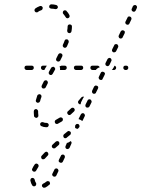

<svg xmlns="http://www.w3.org/2000/svg" viewBox="-20 -577 652 886"><path d="M174 276Q173 279 174 283Q175 285 177 286Q178 288 180 289Q182 289 184 289Q186 289 188 289Q198 284 207 276Q209 275 210 273Q211 271 211 269Q211 267 210 266Q210 264 209 262Q207 261 206 260Q204 259 202 259Q200 259 198 259Q196 260 194 261Q187 267 180 270Q176 272 174 276ZM136 246Q132 243 128 244Q124 245 122 248Q120 252 120 256Q123 270 129 279Q132 282 136 283Q140 283 143 281Q147 278 147 274Q148 270 146 267Q142 262 140 252Q139 248 136 246ZM221 231Q223 235 226 237Q230 239 234 238Q238 237 240 233Q244 225 249 214Q251 211 249 207Q248 203 244 201Q240 199 236 201Q232 202 231 206Q226 216 222 224Q220 227 221 231ZM158 186Q157 182 154 180Q150 177 146 178Q142 179 140 182Q133 192 129 201Q127 204 128 208Q130 212 133 214Q137 216 141 215Q145 214 147 210Q151 202 157 193Q159 190 158 186ZM251 168Q253 172 257 173Q260 175 264 174Q268 173 270 169L279 150Q280 147 279 143Q278 139 274 137Q270 135 266 137Q262 138 261 142L252 160Q250 164 251 168ZM203 133Q203 129 200 126Q197 123 193 123Q189 124 186 127Q179 134 172 142Q169 145 170 149Q170 153 173 156Q176 159 180 158Q184 158 187 155Q193 148 201 140Q204 137 203 133ZM282 104Q283 108 287 110Q289 111 291 111Q293 111 295 110Q297 110 298 108Q300 107 301 105L309 87Q311 83 310 79Q309 76 305 74L303 76Q298 80 292 82Q291 82 289 82L283 96Q281 100 282 104ZM254 85Q254 80 252 77Q250 76 248 75Q247 74 245 74Q243 74 241 75Q239 75 237 77Q230 84 222 91Q219 94 219 98Q219 102 222 105Q223 106 225 107Q227 108 229 108Q231 108 233 107Q235 107 236 105Q243 99 251 92Q254 89 254 85ZM307 38Q308 34 305 31Q304 30 302 29Q300 28 298 28Q296 27 294 28Q292 29 291 30L275 43Q272 46 272 50Q272 54 274 57Q276 59 277 60Q279 61 281 61Q283 61 285 60Q287 60 288 58L304 45Q307 43 307 38ZM342 14Q342 14 343 13Q347 10 347 6Q347 2 345 -1Q344 -3 342 -4Q340 -5 338 -5Q336 -5 334 -5Q332 -4 331 -3L330 -2Q327 0 327 3Q326 6 327 10Q327 10 326 10Q326 10 326 10Q326 12 327 13Q329 15 331 16Q333 17 336 17Q338 18 341 17Q341 17 341 17Q341 16 341 16Q341 15 340 15Q341 14 342 14ZM196 10Q200 10 202 7Q205 4 205 -1Q205 -2 204 -4Q203 -6 202 -7Q200 -9 199 -9Q197 -10 195 -10Q193 -10 192 -10Q185 -10 179 -13Q176 -14 172 -13Q168 -12 166 -8Q165 -6 165 -4Q165 -2 166 0Q167 2 168 3Q169 5 171 5Q181 10 192 10Q194 10 196 10ZM270 -23Q271 -27 269 -31Q268 -32 266 -34Q264 -35 262 -35Q260 -36 258 -35Q256 -35 255 -34Q246 -28 238 -24Q234 -22 233 -18Q232 -14 234 -10Q235 -8 236 -7Q238 -6 240 -5Q242 -5 244 -5Q246 -5 247 -6Q256 -11 266 -17Q269 -19 270 -23ZM359 -19Q360 -20 361 -20Q362 -21 362 -22L371 -41Q373 -44 371 -48Q370 -52 366 -54Q362 -56 359 -54Q355 -53 353 -49L344 -31Q344 -30 343 -29Q343 -28 343 -27Q348 -26 353 -23Q356 -21 359 -19ZM137 -41Q138 -37 142 -35Q145 -33 149 -33Q151 -34 153 -35Q154 -36 155 -38Q157 -39 157 -41Q157 -43 157 -45Q156 -51 156 -56Q156 -60 156 -63Q156 -67 153 -70Q151 -73 146 -74Q144 -74 143 -73Q141 -72 139 -71Q138 -70 137 -68Q136 -66 136 -64Q136 -60 136 -56Q136 -49 137 -41ZM324 -66Q325 -68 325 -70Q325 -72 324 -74Q324 -75 322 -77Q320 -80 315 -80Q311 -80 308 -77Q301 -70 294 -64Q292 -62 291 -61Q290 -59 290 -57Q290 -55 291 -53Q291 -51 293 -50Q295 -46 300 -46Q304 -46 307 -49Q314 -55 322 -63Q323 -64 324 -66ZM374 -91Q374 -89 374 -87Q375 -85 376 -84Q378 -82 379 -81Q383 -80 387 -81Q391 -82 393 -86L402 -104Q402 -106 403 -108Q403 -110 402 -112Q401 -114 400 -115Q399 -117 397 -118Q393 -120 389 -118Q385 -117 384 -113L375 -95Q374 -93 374 -91ZM368 -130Q367 -131 366 -131Q364 -131 363 -131Q361 -131 359 -130Q357 -129 356 -128Q349 -120 343 -113Q340 -110 340 -106Q340 -101 343 -99Q345 -97 347 -96Q350 -96 352 -96Q353 -101 354 -105L363 -123Q365 -127 368 -130ZM146 -108Q148 -105 152 -103Q154 -103 156 -103Q158 -103 160 -104Q162 -105 163 -107Q164 -108 165 -110Q167 -119 171 -129Q172 -133 171 -136Q169 -140 165 -142Q161 -143 157 -141Q154 -140 152 -136Q148 -125 146 -116Q144 -112 146 -108ZM405 -151Q406 -147 410 -145Q412 -144 414 -144Q416 -144 418 -145Q420 -145 421 -147Q423 -148 423 -150L432 -168Q434 -172 433 -176Q431 -180 428 -181Q426 -182 424 -182Q422 -183 420 -182Q418 -181 417 -180Q415 -179 414 -177L405 -158Q404 -155 405 -151ZM172 -175Q174 -171 177 -169Q181 -168 185 -169Q189 -170 191 -174Q195 -183 200 -192Q202 -196 200 -200Q199 -204 195 -206Q192 -207 188 -206Q184 -205 182 -201Q177 -192 173 -183Q171 -179 172 -175ZM436 -215Q437 -211 441 -209Q443 -208 445 -208Q447 -208 449 -208Q450 -209 452 -210Q453 -212 454 -214L463 -232Q465 -236 464 -240Q462 -243 458 -245Q457 -246 455 -246Q453 -246 451 -246Q449 -245 447 -244Q446 -242 445 -241L436 -222Q434 -218 436 -215ZM216 -264 206 -246Q204 -242 205 -238Q206 -234 210 -232Q213 -230 217 -231Q221 -233 223 -236L233 -254Q234 -256 235 -258Q235 -260 234 -262Q234 -263 232 -265Q231 -267 229 -268Q226 -270 222 -268Q218 -267 216 -264ZM96 -257Q93 -260 93 -264Q93 -269 96 -272Q99 -274 103 -274H126Q130 -274 133 -272Q136 -269 136 -264Q136 -260 133 -257Q130 -254 126 -254H103Q99 -254 96 -257ZM172 -257Q169 -260 169 -264Q169 -269 172 -272Q175 -274 179 -274H196L186 -257Q186 -256 185 -254H179Q175 -254 172 -257ZM264 -274H278Q282 -274 285 -272Q288 -269 288 -264Q288 -260 285 -257Q282 -254 278 -254H257V-255Q258 -261 256 -268Q255 -269 255 -271Q256 -271 258 -272Q262 -273 264 -274ZM361 -257Q364 -260 364 -264Q364 -269 361 -272Q358 -274 354 -274H331Q327 -274 324 -272Q321 -269 321 -264Q321 -260 324 -257Q327 -254 331 -254H354Q358 -254 361 -257ZM400 -257Q397 -260 397 -264Q397 -269 400 -272Q403 -274 407 -274H430Q433 -274 436 -272Q439 -270 440 -266Q434 -265 429 -261Q425 -258 422 -254H407Q403 -254 400 -257ZM514 -270Q516 -268 516 -264Q516 -260 513 -257Q510 -254 506 -254H496Q500 -258 502 -262Q502 -263 503 -263Q504 -265 505 -267L507 -271Q508 -273 509 -274Q512 -273 514 -270ZM569 -257Q572 -260 572 -264Q572 -269 569 -272Q566 -274 562 -274H559Q555 -274 552 -272Q549 -269 549 -264Q549 -260 552 -257Q555 -254 559 -254H562Q566 -254 569 -257ZM467 -278Q468 -274 472 -273Q475 -271 479 -272Q483 -274 485 -277L494 -296Q496 -299 494 -303Q493 -307 489 -309Q485 -311 482 -309Q478 -308 476 -304L467 -286Q465 -282 467 -278ZM239 -300Q240 -296 244 -294Q246 -293 248 -293Q250 -293 252 -293Q254 -294 255 -295Q257 -296 258 -298Q263 -308 267 -316Q269 -320 268 -324Q267 -328 263 -330Q259 -332 255 -331Q251 -329 249 -326Q245 -317 240 -308Q238 -304 239 -300ZM497 -342Q499 -338 502 -336Q506 -335 510 -336Q514 -337 516 -341L525 -359Q525 -361 526 -363Q526 -365 525 -367Q524 -369 523 -370Q522 -372 520 -373Q516 -374 512 -373Q508 -372 507 -368L498 -350Q496 -346 497 -342ZM270 -363Q272 -359 276 -357Q280 -356 283 -357Q287 -359 289 -363Q293 -373 297 -382Q298 -386 296 -390Q294 -394 291 -395Q287 -396 283 -395Q279 -393 278 -389Q275 -380 270 -370Q269 -367 270 -363ZM527 -410Q527 -408 528 -406Q529 -404 530 -402Q531 -401 533 -400Q537 -398 541 -400Q545 -401 546 -405L555 -423Q556 -425 556 -427Q556 -429 556 -431Q555 -433 554 -434Q552 -436 551 -436Q547 -438 543 -437Q539 -435 537 -432L528 -413Q528 -412 527 -410ZM292 -428Q295 -425 299 -424Q303 -424 306 -426Q309 -428 310 -433Q312 -444 312 -454Q312 -458 310 -461Q307 -464 303 -464Q298 -465 295 -462Q292 -459 292 -455Q292 -446 290 -436Q290 -432 292 -428ZM558 -473Q558 -471 559 -469Q559 -468 561 -466Q562 -465 564 -464Q566 -463 568 -463Q570 -463 571 -463Q573 -464 575 -465Q576 -467 577 -468L586 -487Q587 -489 587 -491Q587 -493 586 -494Q586 -496 584 -498Q583 -499 581 -500Q580 -501 578 -501Q576 -501 574 -501Q572 -500 570 -499Q569 -497 568 -495L559 -477Q558 -475 558 -473ZM289 -493Q293 -492 296 -494Q300 -496 301 -500Q302 -504 300 -508Q295 -518 287 -526Q286 -528 284 -529Q282 -529 280 -529Q278 -530 276 -529Q274 -528 273 -527Q270 -524 270 -520Q269 -516 272 -513Q278 -506 283 -498Q285 -494 289 -493ZM174 -532Q175 -533 176 -535Q177 -537 177 -539Q177 -541 177 -543Q175 -547 171 -549Q168 -550 164 -549Q151 -544 143 -538Q140 -535 139 -531Q139 -527 141 -524Q143 -522 144 -521Q146 -520 148 -520Q150 -520 152 -520Q154 -521 155 -522Q161 -527 171 -530Q172 -531 174 -532ZM611 -539Q613 -543 612 -547Q610 -551 607 -553Q603 -555 599 -553Q595 -552 593 -548L590 -541Q590 -541 590 -541Q590 -541 590 -540L588 -537Q586 -533 588 -529Q589 -526 593 -524Q597 -522 600 -523Q604 -525 606 -528ZM238 -535Q240 -535 242 -536Q244 -537 245 -539Q246 -540 247 -542Q248 -546 245 -550Q243 -553 239 -554Q228 -557 217 -557Q213 -557 210 -554Q207 -551 207 -547Q207 -545 207 -543Q208 -542 210 -540Q211 -539 213 -538Q215 -537 217 -537Q226 -537 235 -535Q237 -535 238 -535Z"/></svg>

Font: FRB American Cursive Dashed Light
Style: Italic
Weight: 300
Italic angle: -25°
Version: Version 2.0;Modular Font Editor K font №1